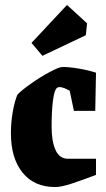

<svg xmlns="http://www.w3.org/2000/svg" viewBox="-20 -742 428 774"><path d="M24 -205Q24 -249 31.5 -291.5Q39 -334 50 -360Q63 -375 101.5 -402.5Q140 -430 179 -451Q218 -472 232 -472Q260 -472 298 -465.5Q336 -459 367 -449L364 -295H278L261 -376Q235 -391 220 -391Q213 -391 209 -387Q199 -379 193.5 -337Q188 -295 188 -231Q188 -172 204 -137Q220 -102 254 -102H367V-37Q309 -15 268 -1.5Q227 12 202 12Q118 12 71 -46Q24 -104 24 -205ZM151 -517 107 -569 250 -722 331 -648 326 -600Z"/></svg>

Font: Grenze ExtraBold
Style: Regular
Weight: 800
Designer: Renata Polastri
Foundry: Omnibus-Type
Version: Version 1.002; ttfautohint (v1.8)